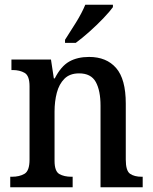

<svg xmlns="http://www.w3.org/2000/svg" viewBox="-20 -786 644 806"><path d="M23 0V-44H30Q62 -44 83 -56.5Q104 -69 104 -116V-424Q104 -468 83.5 -480Q63 -492 33 -492H28V-536H194L206 -457H210Q236 -508 270.5 -527.5Q305 -547 354 -547Q427 -547 467.5 -500.5Q508 -454 508 -351V-116Q508 -69 526 -56.5Q544 -44 575 -44H579V0H402V-342Q402 -406 382 -442Q362 -478 312 -478Q273 -478 250.5 -455.5Q228 -433 218.5 -396.5Q209 -360 209 -318V-111Q209 -67 229 -55.5Q249 -44 280 -44H285V0ZM253 -619Q274 -651 299 -691.5Q324 -732 338 -766H454V-756Q442 -739 415 -710.5Q388 -682 356 -653.5Q324 -625 298 -606H253Z"/></svg>

Font: Noto Serif Sinhala SemiCondensed Medium
Style: Regular
Weight: 500
Width: 4
Designer: Jelle Bosma - Monotype Design Team
Foundry: Monotype Imaging Inc.
Version: Version 2.007; ttfautohint (v1.8.4.7-5d5b)